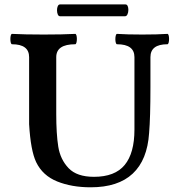

<svg xmlns="http://www.w3.org/2000/svg" viewBox="-20 -816 778 850"><path d="M140.1 -98.1Q115.7 -149.4 108.9 -266.1V-563Q108.9 -620.1 33.2 -620.1Q29.8 -620.1 27.8 -627Q25.9 -633.8 25.9 -643.1Q25.9 -652.3 27.8 -659.2Q29.8 -666 33.2 -666Q89.4 -663.1 173.3 -663.1Q257.3 -663.1 313 -666Q316.4 -666 318.4 -659.4Q320.3 -652.8 320.3 -643.6Q320.3 -634.3 318.4 -627.2Q316.4 -620.1 313 -620.1Q229 -620.1 229 -563V-335V-312Q229 -223.1 238 -166.5Q247.1 -109.9 283.7 -71.5Q320.3 -33.2 396 -33.2Q488.8 -33.2 532 -85.7Q575.2 -138.2 575.2 -242.2V-563Q575.2 -620.1 498 -620.1Q494.6 -620.1 492.7 -626.7Q490.7 -633.3 490.7 -642.6Q490.7 -652.3 492.7 -659.2Q494.6 -666 498 -666Q542.5 -663.1 609.9 -663.1Q676.8 -663.1 721.2 -666Q724.6 -666 726.6 -659.4Q728.5 -652.8 728.5 -643.6Q728.5 -634.3 726.6 -627.2Q724.6 -620.1 721.2 -620.1Q646 -620.1 646 -563V-430.2Q646 -295.4 640.1 -227.1Q632.3 -107.9 567.6 -47.4Q502.9 13.2 381.3 13.2Q297.4 13.2 233.2 -12.7Q168.9 -38.6 140.1 -98.1ZM245.6 -744.1Q239.3 -744.1 235.8 -752Q232.4 -759.8 232.4 -771Q232.4 -781.2 235.8 -788.8Q239.3 -796.4 245.6 -796.4H535.6Q542 -796.4 545.2 -789.3Q548.3 -782.2 548.3 -772.5Q548.3 -761.2 544.4 -752.7Q540.5 -744.1 533.7 -744.1Z"/></svg>

Font: JuniusX
Style: Bold
Weight: 700
Designer: Peter S. Baker
Foundry: Briery Creek Software
Version: Version 1.004